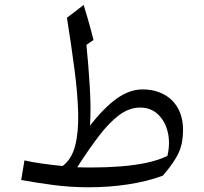

<svg xmlns="http://www.w3.org/2000/svg" viewBox="-20 -763 843 792"><path d="M558.2 -319.3Q601.8 -319.3 631.3 -291.6Q660.8 -264 671.9 -218.5Q682.9 -173 670.7 -120.2Q636.4 -102.8 586.6 -92Q536.8 -81.3 478 -76.7Q419.2 -72.1 357.1 -72.1Q342.4 -72.1 327.8 -72.3Q313.1 -72.5 298.4 -73Q345.1 -145.5 387.2 -201Q429.3 -256.5 471.1 -287.9Q512.9 -319.3 558.2 -319.3ZM568 -394.2Q514.5 -394.2 461.3 -356.2Q408.2 -318.1 351.3 -244.7Q355.7 -314.8 350.5 -402.5Q345.3 -490.2 336.5 -578L365.7 -598Q360.1 -620.9 353.6 -644.6Q347.1 -668.3 340 -693Q333 -717.7 325 -742.5L256.1 -689.8Q274.1 -576.6 287.2 -477.3Q300.3 -377.9 302.4 -297.9Q304.5 -217.8 289.9 -161.5Q275.3 -105.3 237.9 -78.1Q192 -82.9 151.1 -88.6Q110.2 -94.3 80.9 -101.4L67.4 -20.5Q124.5 -10 196.5 -0.3Q268.6 9.5 344.9 9.5Q429.3 9.5 507.5 -2.3Q585.7 -14 651.4 -38.2Q675.9 -66.6 692.2 -90.3Q708.5 -113.9 718 -135.4Q727.4 -156.8 731.2 -179.1Q735.1 -201.5 735.1 -227.3Q735.1 -265.9 723.2 -296.8Q711.3 -327.8 689.3 -349.4Q667.2 -370.9 636.5 -382.6Q605.8 -394.2 568 -394.2Z"/></svg>

Font: Pinar-VF-FD
Style: Regular
Weight: 300
Designer: Amin Abedi
Version: Version 3.0